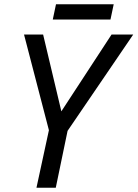

<svg xmlns="http://www.w3.org/2000/svg" viewBox="-20 -875 641 895"><path d="M150 0 208 -268 92 -714H181L266 -356L500 -714H601L295 -265L240 0ZM226 -784 241 -855H510L495 -784Z"/></svg>

Font: Noto Sans
Style: Italic
Weight: 400
Italic angle: -12°
Designer: Monotype Design Team
Foundry: Monotype Imaging Inc.
Version: Version 2.013; ttfautohint (v1.8.4.7-5d5b)